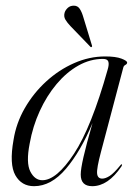

<svg xmlns="http://www.w3.org/2000/svg" viewBox="-20 -632 469 660"><path d="M327 -109.5Q312 -53 313.8 -35.5Q315.5 -18 331.5 -18Q342.5 -18 357 -27.2Q371.5 -36.5 393.5 -63.5Q396.5 -68 398.5 -67Q401 -65.5 397.5 -60Q351.5 8 297 8Q257.5 8 257.5 -32Q257.5 -50.5 266.8 -91.5Q276 -132.5 298 -209Q257.5 -112 206.8 -52Q156 8 97 8Q54 8 32.8 -29.5Q11.5 -67 26.5 -151Q35.5 -208.5 65.2 -260.2Q95 -312 138.8 -352Q182.5 -392 234.8 -415Q287 -438 341.5 -438Q378 -438 397.5 -430.5Q417 -423 417 -417Q417 -412 411.2 -409Q405.5 -406 404 -400.5ZM82 -138.5Q69 -72.5 84.2 -42.5Q99.5 -12.5 125.5 -12.5Q174.5 -12.5 234.5 -103.8Q294.5 -195 350 -392.5Q355.5 -410.5 352.5 -420Q349.5 -429.5 334 -429.5Q290 -429.5 249.2 -406.5Q208.5 -383.5 174.5 -343Q140.5 -302.5 116.5 -250Q92.5 -197.5 82 -138.5ZM267 -571 296 -476Q297.5 -472.5 295.5 -471Q293 -468.5 290.5 -471.5L222 -542.5Q211.5 -553.5 205 -564.2Q198.5 -575 202 -588Q204.5 -597 212.8 -604.8Q221 -612.5 234 -612.5Q247 -612.5 254.2 -601.5Q261.5 -590.5 267 -571Z"/></svg>

Font: Fraunces 144pt S000 Light
Style: Italic
Weight: 300
Italic angle: -16°
Version: Version 1.000; ttfautohint (v1.8.3)